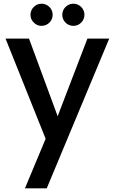

<svg xmlns="http://www.w3.org/2000/svg" viewBox="-20 -760 622 1039"><path d="M227 -9 115 259H233L571 -551H453L292 -131L137 -551H10ZM163 -638C174 -626 188 -620 205 -620C238 -620 265 -647 265 -680C265 -713 238 -740 205 -740C172 -740 145 -713 145 -680C145 -663 151 -649 163 -638ZM317 -680C317 -647 344 -620 377 -620C410 -620 437 -647 437 -680C437 -713 410 -740 377 -740C344 -740 317 -713 317 -680Z"/></svg>

Font: Poppins Medium
Style: Regular
Weight: 500
Designer: Ninad Kale (Devanagari), Jonny Pinhorn (Latin)
Foundry: Indian Type Foundry
Version: 4.004